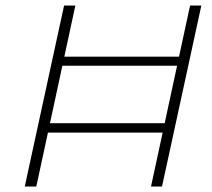

<svg xmlns="http://www.w3.org/2000/svg" viewBox="-20 -678 769 698"><path d="M529 0 671 -658H712L569 0ZM70 0 213 -658H254L112 0ZM128 -196 135 -230H606L598 -196ZM181 -439 188 -472H658L651 -439Z"/></svg>

Font: Ysabeau Office ExtraLight
Style: Italic
Weight: 250
Italic angle: -12°
Designer: Christian Thalmann (Catharsis Fonts)
Version: Version 2.001;gftools[0.9.30]; featfreeze: tnum,lnum,ss02